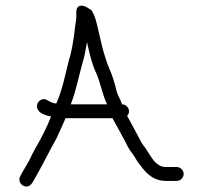

<svg xmlns="http://www.w3.org/2000/svg" viewBox="-20 -656 732 692"><path d="M642 -29C642 -42.2 630.2 -54 617 -54H578C545.7 -54 530.2 -82.3 517 -102L507 -118C499.4 -130.6 492 -135.1 486 -150C482 -158 477.3 -166.7 472 -176L458 -202C452.7 -211.3 448 -220 444 -228L438 -238C442.7 -242.7 445 -248.3 445 -255C445 -268.2 433.2 -280 420 -280C418 -284 416.3 -288.3 415 -293C408.6 -306.9 403.9 -314.5 400 -328C393.7 -356.1 384.3 -386.8 373 -411C365.6 -428.8 360.3 -445.7 354 -466.5C347.8 -486.9 341.2 -520.5 336 -540C328.7 -571.7 324.5 -594.8 310 -619L296 -628C277.4 -639.9 255 -640.1 255 -612V-595C255 -589.7 254.7 -585.7 254 -583C250 -559 248.4 -534.2 244 -510L240 -486C236 -468.6 234.6 -457.5 229 -442C215.1 -386.5 204.8 -332.1 183 -283C171.8 -283 157.9 -290.5 150 -295C130.1 -307.4 108.3 -286.3 114 -266.5C119.4 -247.6 144.2 -240 164 -236C149 -197.1 129 -158.4 109 -124L95 -98C84.2 -72 65.1 -45.2 53 -21C45.3 -7.2 53 7.4 63 13C82.3 23.7 94.8 7.4 101 -5L113 -26C137.6 -69.1 158.9 -114.1 184 -158C193.3 -177.8 202.7 -200.2 212 -220L216 -230H386C386 -228.7 386.3 -227.7 387 -227C395.9 -210.7 404.1 -195.3 414 -178L428 -152C436.7 -135.8 445.3 -116.1 456 -104C463 -95.2 469.7 -82.4 476 -73C499.2 -42.1 524.3 -4 578 -4H617C630.2 -4 642 -15.8 642 -29ZM235 -280C235.7 -282 236.3 -283.7 237 -285C254 -330.4 263.5 -378.4 277 -428C284.4 -450.2 288.4 -475.5 293 -501C293 -501.7 293.3 -502.3 294 -503L296 -493C304.5 -455.8 312.9 -420.2 328 -390C342.7 -354.7 349.7 -312.6 366 -280Z"/></svg>

Font: HoneyBee
Style: Book
Weight: 300
Foundry: Cannot Into Space Fonts
Version: Version 0.89